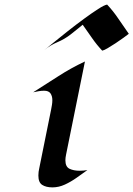

<svg xmlns="http://www.w3.org/2000/svg" viewBox="-20 -810 583 840"><path d="M266.1 -108.9Q266.1 -80.1 284.4 -71.5Q302.7 -63 327.6 -63Q345.7 -63 362.3 -65.9Q340.3 -50.3 315.7 -32.7Q291 -15.1 264.2 -2.7Q237.3 9.8 209.5 9.8Q181.6 9.8 164.8 -1Q147.9 -11.7 147.9 -42Q147.9 -50.3 148.9 -58.3Q149.9 -66.4 151.9 -74.7L203.6 -330.6Q205.6 -340.8 207.3 -351.1Q209 -361.3 209 -371.6Q209 -389.6 200.9 -401.4Q192.9 -413.1 172.9 -413.1Q160.6 -413.1 148.7 -410.9Q136.7 -408.7 125 -406.2Q180.7 -441.4 236.3 -477.3Q292 -513.2 351.6 -541L269 -133.3Q266.1 -119.6 266.1 -108.9ZM543.5 -662.1Q536.1 -656.2 520.3 -644.8Q504.4 -633.3 485.6 -620.8Q466.8 -608.4 450.9 -599.1Q435.1 -589.8 427.2 -588.4Q402.8 -614.3 382.6 -643.6Q362.3 -672.9 341.8 -701.7Q329.1 -691.4 315.9 -680.7Q302.7 -669.9 289.6 -659.7Q262.7 -638.7 231.2 -625.5Q199.7 -612.3 173.3 -590.3Q186.5 -601.1 214.4 -623.8Q242.2 -646.5 277.1 -674.1Q312 -701.7 346.9 -727.3Q381.8 -752.9 409.2 -770.5Q436.5 -788.1 448.7 -790Q476.1 -760.7 498.3 -727.5Q520.5 -694.3 543.5 -662.1Z"/></svg>

Font: Lugrasimo
Style: Regular
Weight: 400
Designer: The DocRepair Project, Astigmatic (AOETI)
Foundry: Google
Version: Version 1.001